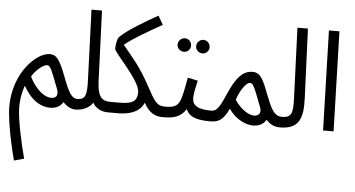

<svg xmlns="http://www.w3.org/2000/svg" viewBox="-65 -815 2458 1330"><g transform="rotate(5 1164.5 -150.0)"><path d="M75 394 144 375C115 268 79 101 79 25C79 -27 86 -78 105 -129C169 -15 242 8 292 8C329 8 363 -7 382 -39C404 -14 436 5 466 5C504 5 515 -12 515 -34C515 -56 503 -69 475 -69C437 -69 415 -103 373 -214C325 -342 301 -362 257 -362C169 -362 10 -214 10 25C10 85 32 235 75 394ZM293 -61C253 -61 190 -99 142 -196C173 -248 223 -284 247 -284C271 -284 283 -244 329 -125C348 -74 319 -61 293 -61Z M465 5C520 5 562 -15 588 -53C607 -15 650 5 694 5C732 5 743 -12 743 -34C743 -56 731 -69 703 -69C640 -69 615 -104 611 -207L592 -694H519L537 -205C541 -104 532 -69 475 -69Z M693 5H761C832 5 912 -11 943 -84C977 -21 1017 5 1075 5C1114 5 1125 -12 1125 -34C1125 -56 1113 -69 1085 -69C1026 -69 1010 -100 956 -199C883 -334 833 -385 763 -471C825 -522 925 -578 1020 -632L985 -693C898 -645 772 -569 727 -523C713 -510 706 -469 706 -439C706 -411 891 -234 891 -153C891 -82 848 -69 764 -69H702Z M1311 -459C1336 -459 1357 -480 1357 -505C1357 -531 1336 -553 1311 -553C1284 -553 1263 -531 1263 -505C1263 -480 1284 -459 1311 -459ZM1182 -459C1207 -459 1228 -480 1228 -505C1228 -531 1207 -553 1182 -553C1155 -553 1134 -531 1134 -505C1134 -480 1155 -459 1182 -459Z M1075 5C1152 5 1197 -7 1237 -65C1254 -21 1298 5 1398 5C1437 5 1448 -12 1448 -34C1448 -56 1436 -69 1408 -69C1293 -69 1274 -107 1274 -147C1274 -179 1287 -232 1295 -268L1225 -283C1191 -106 1192 -69 1085 -69Z M1398 5C1449 5 1489 2 1534 -94C1587 -15 1662 8 1702 8C1742 8 1775 -7 1794 -40C1821 -9 1853 5 1889 5C1927 5 1938 -12 1938 -34C1938 -56 1926 -69 1898 -69C1842 -69 1818 -124 1787 -204C1744 -316 1725 -362 1668 -362C1603 -362 1556 -311 1509 -204C1467 -108 1447 -69 1407 -69ZM1569 -160C1589 -223 1631 -284 1656 -284C1678 -284 1685 -271 1741 -122C1753 -94 1746 -61 1704 -61C1664 -61 1606 -101 1569 -160Z M1888 5C2024 5 2050 -72 2044 -214L2024 -694H1951L1970 -205C1974 -104 1966 -69 1897 -69Z M2190 0H2263L2243 -694H2170Z"/></g></svg>

Font: Noto Sans Arabic ExtCond
Style: Regular
Weight: 400
Width: 2
Designer: Monotype Design Team, Nadine Chahine, Nizar Qandah and Khaled Hosny
Foundry: Monotype Imaging Inc.
Version: Version 2.012